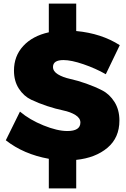

<svg xmlns="http://www.w3.org/2000/svg" viewBox="-20 -878 695 1058"><path d="M12 -105 90 -263Q143 -218 219.5 -187Q296 -156 351 -156Q423 -156 423 -203Q423 -227 396 -244Q369 -261 328 -269.5Q287 -278 240 -293.5Q193 -309 152 -328.5Q111 -348 84 -389.5Q57 -431 57 -489Q57 -569 108 -624.5Q159 -680 249 -700V-858H400V-707Q539 -694 640 -629L563 -469Q507 -501 440 -524Q373 -547 330 -547Q272 -547 272 -509Q272 -485 299 -468.5Q326 -452 367 -443Q408 -434 455 -417.5Q502 -401 543 -380Q584 -359 611 -316Q638 -273 638 -214Q638 -119 572 -63.5Q506 -8 400 3V160H249V-3Q110 -28 12 -105Z"/></svg>

Font: Trueno
Style: ExBd
Weight: 800
Designer: Julieta Ulanovsky
Foundry: Julieta Ulanovsky
Version: Version 3.001b